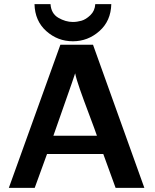

<svg xmlns="http://www.w3.org/2000/svg" viewBox="-20 -915 756 935"><path d="M148 -895H226Q229 -849 264 -828.5Q299 -808 335 -808Q355 -808 376.5 -814Q398 -820 420 -841Q442 -862 444 -895H522Q520 -813 464 -763.5Q408 -714 335 -714Q261 -714 205.5 -763.5Q150 -813 148 -895ZM23 0 274 -697H433L683 0H543L483 -165H209L149 0ZM240 -254H452Q443 -281 415 -355Q387 -429 369 -480.5Q351 -532 346 -558Q335 -524 301 -428Q267 -332 240 -254Z"/></svg>

Font: Coval
Style: Bold
Weight: 700
Foundry: Context Ltd
Version: Version 001.000